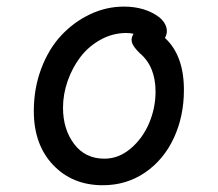

<svg xmlns="http://www.w3.org/2000/svg" viewBox="-20 -550 660 582"><path d="M291.5 11.5Q199.5 11.5 141 -50Q82.5 -111.5 82.5 -213.5Q82.5 -282.5 105.2 -342.5Q128 -402.5 166 -443Q204 -483.5 253.2 -506.8Q302.5 -530 355.5 -530Q420 -530 463 -497.5Q479.5 -484 484.2 -467.2Q489 -450.5 480 -435Q537.5 -382 537.5 -277.5Q537.5 -197.5 507 -131.8Q476.5 -66 420 -27.2Q363.5 11.5 291.5 11.5ZM171 -223.5Q171 -158.5 204.5 -113.8Q238 -69 296.5 -69Q339.5 -69 375.8 -99.5Q412 -130 431.8 -176.2Q451.5 -222.5 451.5 -272Q451.5 -348.5 404 -388.5Q386 -406 381 -418.5Q376 -431 382.5 -443.5L385 -447.5Q374 -450 363 -450Q322 -450 285.5 -430Q249 -410 224.2 -377.8Q199.5 -345.5 185.2 -305Q171 -264.5 171 -223.5Z"/></svg>

Font: Monaspace Radon
Style: Regular
Weight: 400
Designer: Riley Cran & the Lettermatic Team
Foundry: Lettermatic
Version: Version 1.000 (Monaspace Radon)